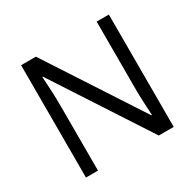

<svg xmlns="http://www.w3.org/2000/svg" viewBox="-143 -797 964 951"><g transform="rotate(-30 339.5 -321.5)"><path d="M590.3 -642.6V0H504.9L153.8 -539.1H150.4Q157.2 -440.9 157.2 -365.2V0H88.4V-642.6H172.9L522.9 -105.5H526.4Q524.9 -131.3 522.5 -181.6Q519.5 -242.7 520.5 -273.9V-642.6Z"/></g></svg>

Font: Khula Regular
Style: Regular
Weight: 400
Designer: Erin McLaughlin, Steve Matteson
Version: Version 1.000;PS 1.0;hotconv 1.0.72;makeotf.lib2.5.5900